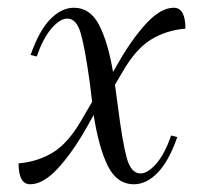

<svg xmlns="http://www.w3.org/2000/svg" viewBox="-20 -464 535 496"><path d="M422 -114 438 -110Q416 -47 387 -17.5Q358 12 326 12Q282 12 258.5 -35.5Q235 -83 222 -167L204 -135Q168 -71 130 -29.5Q92 12 58 12Q28 12 28 -42Q77 -46 116.5 -70Q156 -94 190 -153L218 -201L212 -250Q200 -337 189 -376.5Q178 -416 154 -416Q135 -416 113 -390.5Q91 -365 75 -318L59 -322Q81 -385 110 -414.5Q139 -444 171 -444Q213 -444 236 -399.5Q259 -355 272 -278L283 -297Q319 -361 357 -402.5Q395 -444 429 -444Q459 -444 459 -390Q410 -386 370.5 -362Q331 -338 297 -279L277 -245L285 -186Q296 -99 307 -57.5Q318 -16 343 -16Q362 -16 384 -41.5Q406 -67 422 -114Z"/></svg>

Font: Arapey
Style: Italic
Weight: 400
Italic angle: -12°
Designer: Eduardo Rodriguez Tunni
Foundry: Eduardo Rodriguez Tunni
Version: Version 3.000